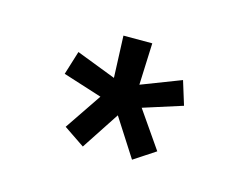

<svg xmlns="http://www.w3.org/2000/svg" viewBox="-45 -778 419 328"><g transform="rotate(15 164.5 -613.5)"><path d="M84 -538 128 -603 59 -625 72 -667 142 -640 139 -714H190L187 -640L257 -667L270 -625L201 -603L246 -538L208 -513L165 -580L121 -513Z"/></g></svg>

Font: Raleway Medium Alt1
Style: Regular
Weight: 500
Designer: Matt McInerney, Pablo Impallari, Rodrigo Fuenzalida
Foundry: Matt McInerney, Pablo Impallari, Rodrigo Fuenzalida
Version: Version 3.000g; ttfautohint (v1.5) -l 8 -r 28 -G 28 -x 14 -D